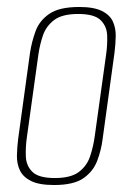

<svg xmlns="http://www.w3.org/2000/svg" viewBox="-20 -523 380 550"><path d="M135 7Q92 7 69 -4.5Q46 -16 37 -35Q28 -54 28.5 -77.5Q29 -101 32 -125L66 -372Q71 -404 82 -434Q93 -464 121.5 -483.5Q150 -503 207 -503Q249 -503 272 -491.5Q295 -480 303.5 -461Q312 -442 311.5 -419Q311 -396 308 -372L274 -125Q270 -93 258.5 -62.5Q247 -32 219 -12.5Q191 7 135 7ZM137 -13Q183 -13 206 -30.5Q229 -48 238 -75Q247 -102 251 -130L284 -367Q288 -395 287 -421.5Q286 -448 268 -465.5Q250 -483 204 -483Q158 -483 135 -465.5Q112 -448 103 -421.5Q94 -395 90 -367L57 -130Q53 -102 54 -75Q55 -48 73 -30.5Q91 -13 137 -13Z"/></svg>

Font: Alumni Sans Thin
Style: Italic
Weight: 100
Italic angle: -8°
Designer: Robert E. Leuschke
Foundry: Robert E. Leuschke
Version: Version 1.016